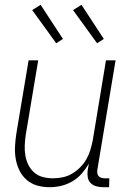

<svg xmlns="http://www.w3.org/2000/svg" viewBox="-20 -771 540 799"><path d="M186 8Q159 8 134.5 1Q110 -6 91 -22.5Q72 -39 61 -61.5Q50 -84 45.5 -109.5Q41 -135 42.5 -162Q44 -189 48 -215L99 -520H139L87 -209Q84 -188 83 -166.5Q82 -145 85.5 -124Q89 -103 98 -85Q107 -67 122 -53.5Q137 -40 157.5 -34.5Q178 -29 200 -29Q220 -29 240 -33Q260 -37 278.5 -47.5Q297 -58 313 -74Q329 -90 339.5 -108.5Q350 -127 356 -147Q362 -167 366 -187L421 -520H461L385 -64Q384 -57 385 -50Q386 -43 390.5 -38Q395 -33 402 -31Q409 -29 416 -29H435L434 8H409Q394 8 380 4Q366 0 356.5 -10Q347 -20 345 -34.5Q343 -49 345 -64L350 -90Q337 -68 320 -48.5Q303 -29 280.5 -16Q258 -3 234 2.5Q210 8 186 8ZM384 -591 284 -729 319 -751 412 -609ZM214 -591 114 -729 149 -751 242 -609Z"/></svg>

Font: Iosevka Term Curly Extralight
Style: Italic
Weight: 200
Italic angle: -9°
Designer: Belleve Invis
Foundry: Belleve Invis
Version: Version 32.3.0